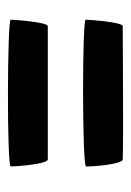

<svg xmlns="http://www.w3.org/2000/svg" viewBox="58 -580 335 492"><g transform="rotate(90 226.0 -333.5)"><path d="M30 -193C30 -184 406 -183 406 -193C406 -203 401 -286 388 -288H46C36 -285 30 -202 30 -193ZM30 -385C30 -376 406 -376 406 -386C407 -396 401 -480 388 -480C334 -482 100 -480 46 -480C36 -477 30 -394 30 -385Z"/></g></svg>

Font: Ampere
Style: SCSuCnd
Weight: 400
Version: Version 1